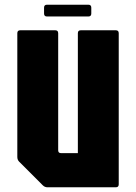

<svg xmlns="http://www.w3.org/2000/svg" viewBox="-20 -795 577 815"><path d="M181.5 0Q170 0 161.5 -8.5L61.5 -108.5Q53.5 -116.5 53.5 -128.5V-654Q53.5 -666.5 66 -666.5H214.5Q227 -666.5 227 -654V-157Q227 -145 239 -145H310.5V-654Q310.5 -666.5 323 -666.5H471.5Q484 -666.5 484 -654V-12.5Q484 0 471.5 0ZM179.5 -725Q167 -725 167 -737.5V-762.5Q167 -775 179.5 -775H355Q367.5 -775 367.5 -762.5V-737.5Q367.5 -725 355 -725Z"/></svg>

Font: Jaro 24pt
Style: Regular
Weight: 400
Designer: Agyei Archer, Celine Hurka, Mirko Velimirović
Version: Version 1.000